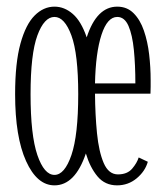

<svg xmlns="http://www.w3.org/2000/svg" viewBox="-20 -547 503 578"><path d="M144 11Q91.5 11 58.5 -62Q25.5 -135 25.5 -263.5Q25.5 -357.5 41.5 -415.5Q57.5 -473.5 84.2 -500.2Q111 -527 144 -527Q174 -527 199.2 -505Q224.5 -483 241 -434.5Q271 -527 333 -527Q362.5 -527 382.2 -507.2Q402 -487.5 413.2 -454.8Q424.5 -422 429 -383.2Q433.5 -344.5 433.5 -306.5Q433.5 -296 433.5 -285.5Q433.5 -275 433 -265H266Q266.5 -201.5 272 -146Q277.5 -90.5 292.2 -56.2Q307 -22 335 -22Q363 -22 377.8 -39.2Q392.5 -56.5 397.5 -73L425 -60Q417 -31.5 391.5 -10.2Q366 11 332.5 11Q296 11 273.5 -16Q251 -43 238.5 -85Q206 11 144 11ZM144 -20.5Q174.5 -20.5 195 -80.2Q215.5 -140 215.5 -263.5Q215.5 -384.5 195 -440.2Q174.5 -496 144 -496Q113 -496 92.5 -440.2Q72 -384.5 72 -263.5Q72 -140 92.5 -80.2Q113 -20.5 144 -20.5ZM333 -496Q303 -496 285.5 -442.2Q268 -388.5 266 -296H387.5Q387.5 -351.5 383 -396.8Q378.5 -442 366.8 -469Q355 -496 333 -496Z"/></svg>

Font: Imbue 10pt ExtraLight
Style: Regular
Weight: 200
Designer: Tyler Finck
Foundry: Etcetera Type Company
Version: Version 1.102; ttfautohint (v1.8.3)